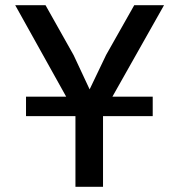

<svg xmlns="http://www.w3.org/2000/svg" viewBox="-20 -718 690 738"><path d="M80 -271.5V-346.5H567V-271.5ZM270 0V-282.5L38.5 -698H155L263 -506L324.5 -374.5L388 -507L496 -698H610.5L376 -282.5V0Z"/></svg>

Font: Azeret Mono Thin
Style: Regular
Weight: 100
Designer: Martin Vácha
Foundry: Displaay
Version: Version 1.002